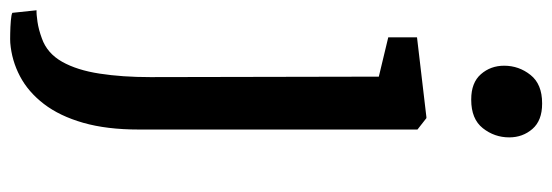

<svg xmlns="http://www.w3.org/2000/svg" viewBox="-381 -462 1076 374"><g transform="rotate(90 157.0 -275.0)"><path d="M42.7 -493.3V-549.3L198.1 -567.6H200.1L222.3 -550.2V-7Q222.3 55 209.2 100.9Q196 146.9 172.5 177.5Q149 208.1 118.5 224.1Q88 240.2 53.4 243Q47.7 243.4 35 243.1Q22.4 242.9 10.4 241.9Q-1.6 240.9 -5 239L-10 191.8Q-2.8 192.2 12.4 190Q27.6 187.8 44.9 181.4Q73.8 171.2 90.3 142Q106.7 112.9 113.4 68.9Q120.2 24.9 120.2 -29.8L119.3 -474.9ZM163.5 -654.9Q131 -654.9 114.5 -673.8Q98 -692.7 98 -719Q98 -747.8 116 -770.4Q133.9 -793 171.1 -793H172.1Q204.8 -793 221.2 -774.1Q237.6 -755.2 237.6 -728.9Q237.6 -700.2 219.7 -677.5Q201.8 -654.9 164.5 -654.9Z"/></g></svg>

Font: Merriweather 7pt Light
Style: Regular
Weight: 300
Designer: Eben Sorkin
Foundry: Eben Sorkin
Version: Version 2.200;gftools[0.9.31]